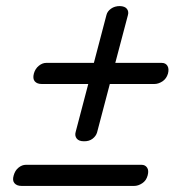

<svg xmlns="http://www.w3.org/2000/svg" viewBox="-20 -663 584 632"><path d="M256 -198Q239.5 -198 232.5 -207Q225.5 -216 229 -228.5L270.5 -386.5H117.5Q102 -386.5 94.5 -395.2Q87 -404 91.5 -421Q96 -437 107.8 -446.5Q119.5 -456 132 -456H289L330.5 -614Q333.5 -626 345.5 -634.5Q357.5 -643 374.5 -643Q391 -642.5 397.8 -633.8Q404.5 -625 401 -613L359.5 -456H512.5Q525 -456 531 -446.5Q537 -437 533 -421Q528 -404 514.8 -395.2Q501.5 -386.5 488 -386.5H341.5L299.5 -227Q296 -215 284.5 -206.2Q273 -197.5 256 -198ZM25 -85.5Q29.5 -102 41 -111.2Q52.5 -120.5 65 -120.5H446Q458 -120.5 464.2 -111.2Q470.5 -102 466 -85.5Q461.5 -68.5 448.2 -59.8Q435 -51 421.5 -51H51Q35.5 -51 27.8 -59.8Q20 -68.5 25 -85.5Z"/></svg>

Font: Fraunces 72pt Soft
Style: Bold Italic
Weight: 700
Italic angle: -16°
Version: Version 1.000;[b76b70a41]